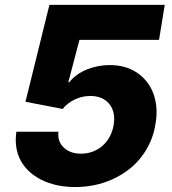

<svg xmlns="http://www.w3.org/2000/svg" viewBox="-20 -747 697 777"><path d="M46.2 -213.8H216.6Q211.6 -174.4 238.6 -149.5Q264.9 -125 307.2 -125Q333.5 -125 356 -133.7Q378.6 -142.4 395.8 -157.8Q413 -173.3 424.4 -194.6Q435.7 -215.9 440 -241.5Q448.5 -294.4 421.9 -326.7Q395.2 -358.7 345.2 -358.7Q329.2 -358.7 313.4 -355.1Q297.6 -351.6 283 -344.6Q268.5 -337.7 255.9 -328.1Q243.3 -318.5 233.7 -306.1L83.1 -335.2L180 -727.3H646.7L623.6 -585.6H301.5L256.4 -414.1H260.7Q274.1 -431.8 293 -445Q311.8 -458.1 333.5 -466.6Q355.1 -475.1 378 -479.4Q400.9 -483.7 422.6 -483.7Q488.6 -483.7 534.1 -453.1Q556.8 -437.9 573.7 -416.5Q590.6 -395.2 600.5 -369Q610.4 -342.7 612.9 -311.8Q615.4 -280.9 609.4 -246.4Q603.3 -206.3 587.9 -171.9Q572.4 -137.4 549.7 -108.8Q527 -80.3 497.5 -58.2Q468 -36.2 434.1 -21Q400.2 -5.7 362.4 2.1Q324.6 9.9 285.2 9.9Q245.4 9.9 211.5 2.7Q177.6 -4.6 148.8 -18.8Q90.2 -47.9 63.6 -97.7Q36.9 -147.4 46.2 -213.8Z"/></svg>

Font: Inter P Extra Bold
Style: Italic
Weight: 800
Italic angle: 9.39999°
Designer: Rasmus Andersson
Foundry: rsms
Version: Version 3.018;git-588b23468